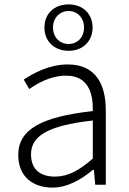

<svg xmlns="http://www.w3.org/2000/svg" viewBox="-20 -840 587 873"><path d="M218 13C287 13 350 -24 403 -68H407L413 0H461V-338C461 -456 416 -547 288 -547C202 -547 128 -505 88 -478L113 -435C151 -462 211 -496 281 -496C382 -496 404 -414 402 -335C168 -309 63 -252 63 -135C63 -35 132 13 218 13ZM230 -37C170 -37 121 -64 121 -138C121 -219 192 -269 402 -292V-119C340 -65 289 -37 230 -37ZM292 -609C356 -609 401 -652 401 -715C401 -778 356 -820 292 -820C227 -820 182 -778 182 -715C182 -652 227 -609 292 -609ZM292 -640C253 -640 221 -669 221 -715C221 -760 253 -790 292 -790C331 -790 362 -760 362 -715C362 -669 331 -640 292 -640Z"/></svg>

Font: Noto Sans KR Light
Style: Regular
Weight: 300
Designer: Ryoko NISHIZUKA 西塚涼子 (kana, bopomofo & ideographs); Paul D. Hunt (Latin, Greek & Cyrillic); Sandoll Communications 산돌커뮤니
Foundry: Adobe
Version: Version 2.004;hotconv 1.0.118;makeotfexe 2.5.65603